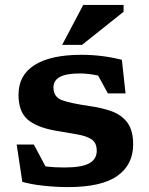

<svg xmlns="http://www.w3.org/2000/svg" viewBox="-20 -752 608 783"><path d="M311.5 -528.5Q397.5 -528.5 477 -508L492 -371H420L380 -444Q338 -452.5 306.5 -452.5Q250.5 -452.5 224.2 -438.2Q198 -424 198 -395.5Q198 -356 233.5 -343.2Q269 -330.5 345 -319.5Q396 -312.5 436.2 -297.8Q476.5 -283 499.8 -251.5Q523 -220 523 -163Q523 -80.5 458.8 -34.8Q394.5 11 256.5 11Q207 11 155.5 5.2Q104 -0.5 71 -10.5L48 -162.5H118L165.5 -73.5Q184.5 -71 204.5 -70Q224.5 -69 242.5 -69Q313.5 -69 344 -86Q374.5 -103 374.5 -137Q374.5 -170 353 -184Q331.5 -198 293 -204.2Q254.5 -210.5 204.5 -219.5Q129 -233 92.2 -265Q55.5 -297 55.5 -365.5Q55.5 -446 121.5 -487.2Q187.5 -528.5 311.5 -528.5ZM233.5 -569 319.5 -732H484V-704L314.5 -569Z"/></svg>

Font: Newsreader Caption SemiBold
Style: Regular
Weight: 600
Designer: Hugues Gentile
Foundry: Production Type
Version: Version 1.001